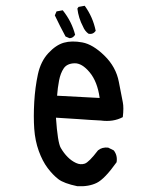

<svg xmlns="http://www.w3.org/2000/svg" viewBox="-20 -643 540 665"><path d="M248 2Q201.2 -7.8 182.1 -22.5Q163.1 -37.1 145 -61Q127 -85 114.3 -120.1Q101.6 -155.3 98.6 -196.8Q95.7 -238.3 98.6 -289.6Q101.6 -340.8 111.3 -385.7Q121.1 -430.7 147.5 -459Q173.8 -487.3 201.2 -495.1Q228.5 -502.9 265.1 -496.1Q301.8 -489.3 341.8 -450.2Q381.8 -411.1 391.6 -359.4Q401.4 -307.6 405.3 -289.1Q409.2 -270.5 405.3 -237.3Q372.1 -219.7 329.1 -225.6Q290 -227.5 251.5 -230.5Q212.9 -233.4 173.8 -235.4Q179.7 -149.4 190.4 -130.9Q201.2 -112.3 214.4 -99.1Q227.5 -85.9 243.2 -78.6Q258.8 -71.3 273.4 -76.2Q288.1 -81.1 319.3 -122.1Q333 -133.8 354.5 -131.8L374 -122.1Q387.7 -104.5 383.8 -81.1Q342.8 -23.4 315.4 -9.8Q288.1 3.9 248 2ZM325.2 -303.7Q317.4 -360.4 290.5 -392.6Q263.7 -424.8 237.8 -423.8Q211.9 -422.9 200.7 -406.2Q189.5 -389.6 184.6 -364.3Q179.7 -338.9 177.7 -311.5ZM220.7 -510.7 207 -516.6Q187.5 -552.7 169.9 -589.8L175.8 -603.5L197.3 -607.4Q228.5 -568.4 240.2 -522.5Q232.4 -510.7 220.7 -510.7ZM286.1 -526.4Q273.4 -536.1 267.6 -550.8Q252 -580.1 248 -613.3L252 -619.1L273.4 -623Q301.8 -584 311.5 -536.1Q301.8 -522.5 286.1 -526.4Z"/></svg>

Font: NaikaiFont
Style: Regular
Weight: 400
Version: Version 1.67